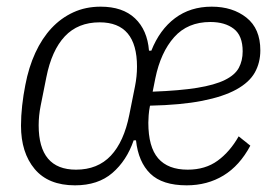

<svg xmlns="http://www.w3.org/2000/svg" viewBox="-20 -544 826 576"><path d="M208 -35Q273 -35 312.5 -77Q352 -119 368 -200L385 -285Q391 -315 391 -344Q391 -477 279 -477Q214 -477 174.5 -435Q135 -393 119 -312L102 -227Q96 -197 96 -168Q96 -35 208 -35ZM611 -478Q543 -478 502.5 -432.5Q462 -387 446 -309L438 -269Q519 -272 571.5 -280.5Q624 -289 654.5 -304Q685 -319 696.5 -340.5Q708 -362 708 -390Q708 -437 681.5 -457.5Q655 -478 611 -478ZM540 12Q467 12 431 -23Q395 -58 388 -123H381Q360 -62 317 -25Q274 12 205 12Q125 12 84 -37Q43 -86 43 -167Q43 -196 46.5 -227.5Q50 -259 56 -289Q66 -342 86 -385.5Q106 -429 134.5 -459.5Q163 -490 200 -507Q237 -524 282 -524Q348 -524 385 -489Q422 -454 427 -392H434Q459 -455 505 -489.5Q551 -524 615 -524Q678 -524 719.5 -491Q761 -458 761 -393Q761 -356 744.5 -326.5Q728 -297 689 -275.5Q650 -254 586.5 -241.5Q523 -229 430 -227Q427 -212 426 -198.5Q425 -185 425 -176Q425 -103 454.5 -69Q484 -35 543 -35Q596 -35 633 -62Q670 -89 696 -135L731 -107Q699 -47 650.5 -17.5Q602 12 540 12Z"/></svg>

Font: IBM Plex Sans Cond Light
Style: Italic
Weight: 300
Width: 3
Italic angle: -11°
Designer: Mike Abbink, Paul van der Laan, Pieter van Rosmalen
Foundry: Bold Monday
Version: Version 1.3